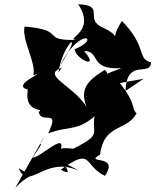

<svg xmlns="http://www.w3.org/2000/svg" viewBox="-20 -807 731 904"><path d="M430 -281C401 -174 475 -181 323 -106C365 -99 237 -128 261 -87C304 -203 171 -63 133 -65C214 -180 136 -84 192 -170L52 77C159 -34 181 57 68 -15C116 99 190 -78 350 -3C215 -86 357 41 266 -8C419 -118 371 -28 474 21C546 -85 371 -32 451 -79C469 -226 577 -188 623 -273C596 -301 624 -315 544 -416L656 -436L571 -379C576 -537 689 -442 691 -514C624 -528 674 -588 554 -708C477 -591 579 -626 466 -676C371 -717 482 -782 348 -787C438 -653 276 -622 342 -619C165 -615 299 -665 96 -682C80 -623 152 -509 137 -453C211 -475 26 -407 111 -385C91 -270 197 -300 162 -280C175 -217 266 -303 207 -179C318 -221 354 -178 466 -300ZM255 -466C276 -608 384 -684 262 -497C357 -687 460 -626 331 -575C337 -527 454 -476 376 -567C456 -566 396 -477 552 -486C359 -419 526 -427 474 -478C349 -405 364 -354 405 -261C373 -391 157 -448 271 -488Z"/></svg>

Font: Asimov Silicon
Style: Regular
Weight: 400
Designer: Google
Version: Version 2.000980; 2014